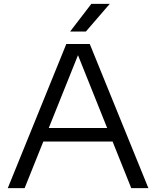

<svg xmlns="http://www.w3.org/2000/svg" viewBox="-20 -966 802 986"><path d="M20 0 320.5 -740H441L742 0H654L373.5 -700H387.5L106.5 0ZM184 -239 205.5 -308.5H556L577.5 -239ZM340 -804 449 -946H543.5L421 -804Z"/></svg>

Font: Encode Sans SC Expanded
Style: Regular
Weight: 400
Width: 7
Designer: Multiple Designers
Foundry: Impallari Type
Version: Version 3.002